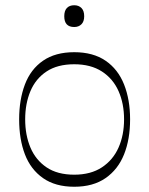

<svg xmlns="http://www.w3.org/2000/svg" viewBox="-20 -696 569 732"><path d="M263 16Q191 16 144 -17Q97 -50 75 -107.5Q53 -165 53 -241Q53 -316 75 -374Q97 -432 144 -464.5Q191 -497 263 -497Q335 -497 382.5 -464.5Q430 -432 453 -374Q476 -316 476 -241Q476 -165 453 -107.5Q430 -50 382.5 -17Q335 16 263 16ZM263 -30Q326 -30 368.5 -58Q411 -86 432 -133.5Q453 -181 453 -241Q453 -301 432 -348.5Q411 -396 368.5 -423.5Q326 -451 263 -451Q199 -451 157.5 -423.5Q116 -396 96 -348.5Q76 -301 76 -241Q76 -181 96 -133.5Q116 -86 157.5 -58Q199 -30 263 -30ZM263 -593Q225 -593 225 -634Q225 -655 235 -665.5Q245 -676 263 -676Q280 -676 290.5 -665.5Q301 -655 301 -634Q301 -614 290.5 -603.5Q280 -593 263 -593Z"/></svg>

Font: Ojuju Light
Style: Regular
Weight: 300
Designer: Chisaokwu Joboson, Mirko Velimirovic
Foundry: Udi Foundry
Version: Version 1.000